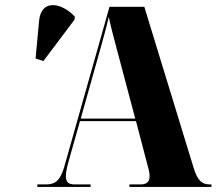

<svg xmlns="http://www.w3.org/2000/svg" viewBox="-20 -741 858 761"><path d="M152 -499 276 -664V-676C221 -733 143 -744 135 -659L121 -509ZM128 0H339V-10H276C251 -10 241 -20 241 -43C241 -59 246 -81 254 -109L297 -261H519L563 -93C568 -75 573 -58 573 -43C573 -23 564 -10 537 -10H493V0H818V-10H811C780 -10 763 -26 748 -74L552 -714H414L235 -81C219 -25 199 -10 162 -10H128ZM300 -271 378 -548C389 -588 401 -629 411 -674C421 -627 434 -581 443 -546L516 -271Z"/></svg>

Font: Noto Serif Display Condensed Black
Style: Regular
Weight: 900
Width: 3
Designer: Monotype Design Team
Foundry: Monotype Imaging Inc.
Version: Version 2.009